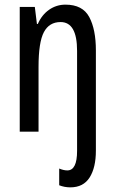

<svg xmlns="http://www.w3.org/2000/svg" viewBox="-20 -567 496 827"><path d="M283 240Q258 240 235 231V159Q254 167 270 167Q312 167 312 83V-348Q312 -472 241 -472Q192 -472 169 -428.5Q146 -385 146 -279V0H65V-537H130L139 -464H143Q160 -503 191.5 -525Q223 -547 262 -547Q336 -547 364.5 -493.5Q393 -440 393 -350V82Q393 155 366 197.5Q339 240 283 240Z"/></svg>

Font: Noto Sans Ethiopic ExtraCondensed
Style: Regular
Weight: 400
Width: 2
Designer: Monotype Design Team
Foundry: Monotype Imaging Inc.
Version: Version 2.102; ttfautohint (v1.8.4.7-5d5b)